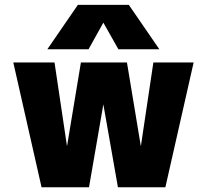

<svg xmlns="http://www.w3.org/2000/svg" viewBox="-20 -788 868 810"><path d="M416 -692.4 353.5 -580.1H179.7L308.6 -767.6H523.4L652.3 -580.1H479.5ZM416 -347.7 355.5 2H155.3L36.1 -524.4H210L262.7 -170.9L321.3 -524.4H515.6L574.2 -170.9L627 -524.4H796.9L677.7 2H477.5Z"/></svg>

Font: Gen Shin Gothic Heavy
Style: Bold
Weight: 900
Designer: [Source Han Sans]
Ryoko NISHIZUKA  (kana & ideographs); Paul D. Hunt (Latin, Greek & Cyrillic); Wenlong ZHANG  (bopomofo
Version: Version 1.002.20150607